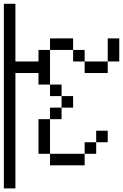

<svg xmlns="http://www.w3.org/2000/svg" viewBox="167 -896 665 1040"><g transform="rotate(-90 500.0 -375.5)"><path d="M1000 -625H687.5V-500H750V-437.5H562.5V-500H625V-625H0V-687.5H1000ZM125 -437.5H187.5V-250H125ZM187.5 -250H250V-187.5H187.5ZM187.5 -500H375V-437.5H187.5ZM250 -187.5H312.5V-125H250ZM375 -437.5H437.5V-375H375ZM437.5 -375H500V-312.5H437.5ZM500 -437.5H562.5V-375H500ZM625 -250H687.5V-125H625ZM687.5 -125H812.5V-62.5H687.5ZM687.5 -312.5H750V-250H687.5ZM750 -437.5H812.5V-312.5H750Z"/></g></svg>

Font: ChillBitmapSE 16px
Style: Regular
Weight: 400
Designer: Designed by Warren2060
Foundry: ChillType
Version: Version 1.000